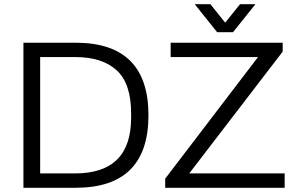

<svg xmlns="http://www.w3.org/2000/svg" viewBox="-20 -888 1403 908"><path d="M900.9 -868.2H975.1L1044.9 -780.8L1115.2 -868.2H1188L1082 -735.8H1006.8ZM90.8 0V-686H337.9Q682.1 -686 682.1 -342.8Q682.1 0 337.9 0ZM761.2 0V-43L1200.2 -618.2H787.1V-686H1316.9V-644L875 -67.9H1326.2V0ZM169.9 -67.9H335Q600.1 -67.9 600.1 -331.1V-352.1Q600.1 -492.7 532 -555.4Q463.9 -618.2 335 -618.2H169.9Z"/></svg>

Font: Archivo Light
Style: Regular
Weight: 300
Designer: Hector Gatti
Foundry: Omnibus-Type
Version: Version 2.001